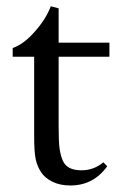

<svg xmlns="http://www.w3.org/2000/svg" viewBox="-20 -566 390 598"><path d="M199.2 11.7Q167 11.7 143.3 0Q119.6 -11.7 107.9 -29.8Q95.7 -48.3 91.1 -70.6Q86.4 -92.8 86.4 -141.6V-389.2H19.5V-416.5Q53.2 -427.7 88.4 -467.5Q123.5 -507.3 138.2 -546.4L162.6 -540V-433.1H320.8V-389.2H162.6V-175.3Q162.6 -124.5 165.5 -103.5Q168.5 -82.5 175.3 -66.4Q188 -35.6 233.4 -35.6Q272.5 -35.6 301.8 -60.5L314 -48.3Q271 11.7 199.2 11.7Z"/></svg>

Font: Elstob
Style: Regular
Weight: 400
Designer: Peter S. Baker
Version: Version 1.015